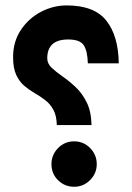

<svg xmlns="http://www.w3.org/2000/svg" viewBox="-20 -697 491 716"><path d="M28.8 -483.9Q28.8 -542 57.9 -585.4Q86.9 -628.9 132.6 -652.8Q178.2 -676.8 229 -676.8Q331.5 -676.8 376.5 -620.1Q421.4 -563.5 422.9 -460.9H307.6Q306.2 -507.8 292 -528.8Q277.8 -549.8 234.4 -549.8Q156.2 -549.8 156.2 -479.5Q156.2 -460 172.6 -444.3Q189 -428.7 213.4 -411.9Q237.8 -395 262.2 -372.1Q286.6 -349.1 303.5 -314.9Q320.3 -280.8 321.3 -230.5H191.9Q190.9 -266.1 179 -287.8Q167 -309.6 148.4 -323.7Q129.9 -337.9 109.1 -349.9Q88.4 -361.8 70.1 -377.4Q51.8 -393.1 40.3 -418.2Q28.8 -443.4 28.8 -483.9ZM171.9 -85Q171.9 -119.6 196.5 -144.8Q221.2 -169.9 256.3 -169.9Q291.5 -169.9 316.2 -144.8Q340.8 -119.6 340.8 -85Q340.8 -50.3 315.9 -25.4Q291 -0.5 256.3 -0.5Q221.7 -0.5 196.8 -24.7Q171.9 -48.8 171.9 -85Z"/></svg>

Font: Vazir FD-UI
Style: Bold-FD-UI
Weight: 700
Designer: Saber Rastikerdar
Foundry: Saber Rastikerdar
Version: Version 30.0.0